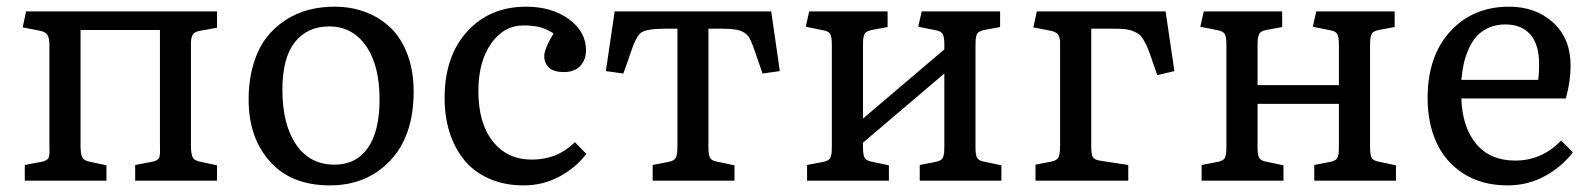

<svg xmlns="http://www.w3.org/2000/svg" viewBox="-20 -541 4768 575"><path d="M54.2 0V-46.9L103 -56.2Q110.4 -57.1 115.5 -59.8Q120.6 -62.5 123.3 -64.9Q126 -67.4 127 -73.5Q127.9 -79.6 128.2 -82.8Q128.4 -85.9 128.2 -95.2Q127.9 -104.5 127.9 -108.9V-412.1Q127 -429.2 121.3 -437.5Q115.7 -445.8 98.1 -449.2L47.9 -459L58.1 -506.8H629.9V-458L581.1 -449.2Q563.5 -446.3 558.1 -438.5Q552.7 -430.7 551.8 -414.1V-105Q551.8 -81.1 556.9 -70.3Q562 -59.6 582 -56.2L629.9 -45.9V0H384.8V-46.9L434.1 -56.2Q441.4 -57.1 446.5 -59.8Q451.7 -62.5 454.3 -64.9Q457 -67.4 458 -73.5Q459 -79.6 459.2 -82.8Q459.5 -85.9 459.2 -95.2Q459 -104.5 459 -108.9V-451.2H221.2V-105Q221.2 -80.6 226.1 -70.1Q231 -59.6 251 -56.2L298.8 -45.9V0Z M967.8 14.2Q852.5 14.2 788.6 -57.1Q724.6 -128.4 724.6 -242.2Q724.6 -300.8 738.8 -348.1Q752.9 -395.5 777.1 -427.2Q801.3 -459 834.5 -480.5Q867.7 -502 904.5 -511.5Q941.4 -521 981.9 -521Q1031.7 -521 1074.5 -504.9Q1117.2 -488.8 1149.7 -457.8Q1182.1 -426.8 1200.4 -377.7Q1218.8 -328.6 1218.8 -267.1Q1218.8 -134.3 1148.7 -60.1Q1078.6 14.2 967.8 14.2ZM981.9 -47.9Q1046.4 -47.9 1081.5 -97.9Q1116.7 -147.9 1116.7 -243.2Q1116.7 -346.2 1075.7 -404.1Q1034.7 -461.9 965.8 -461.9Q900.9 -461.9 863.3 -415Q825.7 -368.2 825.7 -272Q825.7 -168.5 866.7 -108.2Q907.7 -47.9 981.9 -47.9Z M1547.9 14.2Q1490.2 14.2 1444.6 -6.1Q1398.9 -26.4 1370.1 -62Q1341.3 -97.7 1326.4 -144.5Q1311.5 -191.4 1311.5 -247.1Q1311.5 -373 1379.4 -447Q1447.3 -521 1555.7 -521Q1631.8 -521 1683.3 -483.9Q1734.9 -446.8 1734.9 -390.1Q1734.9 -362.3 1718 -343.8Q1701.2 -325.2 1668.5 -325.2Q1638.2 -325.2 1624 -338.6Q1609.9 -352.1 1609.9 -373Q1609.9 -394.5 1637.7 -440.9Q1614.7 -455.6 1594.5 -460.2Q1574.2 -464.8 1547.9 -464.8Q1488.8 -464.8 1450.7 -410.4Q1412.6 -356 1412.6 -268.1Q1412.6 -172.4 1455.8 -117.7Q1499 -63 1572.8 -63Q1649.4 -63 1701.7 -115.2L1735.8 -80.1Q1705.6 -39.6 1656.2 -12.7Q1606.9 14.2 1547.9 14.2Z M1934.6 0V-46.9L1982.4 -56.2Q2000 -59.6 2004.4 -69.6Q2008.8 -79.6 2008.8 -104V-455.1H1972.7Q1914.6 -455.1 1898.9 -442.4Q1883.3 -429.7 1866.2 -376Q1865.2 -373 1864.7 -371.6Q1864.3 -370.1 1863.3 -367.4Q1862.3 -364.7 1861.8 -362.8L1846.7 -320.8L1794.4 -328.1L1820.8 -506.8H2289.6L2315.4 -328.1L2263.7 -320.8L2247.6 -367.2Q2231 -417.5 2223.1 -429.2Q2210.4 -448.7 2181.2 -452.6Q2165.5 -455.1 2137.7 -455.1H2101.6V-100.1Q2101.6 -77.6 2106.2 -68.8Q2110.8 -60.1 2126.5 -57.1L2179.7 -45.9V0Z M2397 0V-46.9L2445.3 -56.2Q2454.6 -58.1 2460.2 -61.5Q2465.8 -64.9 2468 -72Q2470.2 -79.1 2470.7 -85Q2471.2 -90.8 2471.2 -104V-407.2Q2471.2 -429.7 2466.6 -438.5Q2461.9 -447.3 2446.3 -450.2L2393.1 -460.9L2403.3 -506.8H2638.2V-460L2590.3 -451.2Q2581.1 -449.2 2575.4 -445.8Q2569.8 -442.4 2567.6 -435.1Q2565.4 -427.7 2564.9 -421.9Q2564.5 -416 2564.5 -402.8V-186L2808.1 -393.1V-407.2Q2808.1 -429.7 2803.5 -438.5Q2798.8 -447.3 2783.2 -450.2L2730 -460.9L2740.2 -506.8H2975.1V-460L2927.2 -451.2Q2918 -449.2 2912.4 -445.8Q2906.7 -442.4 2904.5 -435.1Q2902.3 -427.7 2901.9 -421.9Q2901.4 -416 2901.4 -402.8V-100.1Q2901.4 -77.6 2906 -68.8Q2910.6 -60.1 2926.3 -57.1L2979 -45.9V0H2734.4V-46.9L2782.2 -56.2Q2791.5 -58.1 2797.1 -61.5Q2802.7 -64.9 2804.9 -72Q2807.1 -79.1 2807.6 -85Q2808.1 -90.8 2808.1 -104V-320.8L2564.5 -113.8V-100.1Q2564.5 -77.6 2569.1 -68.8Q2573.7 -60.1 2589.4 -57.1L2642.1 -45.9V0Z M3081.1 0V-47.9L3128.9 -57.1Q3146 -60.5 3150.4 -70.8Q3154.8 -81.1 3154.8 -105V-412.1Q3154.8 -429.2 3148.7 -437.5Q3142.6 -445.8 3125 -449.2L3074.7 -459L3085 -506.8H3470.7L3497.1 -328.1L3445.8 -315.9L3428.7 -365.2Q3421.4 -386.7 3416.7 -397.9Q3412.1 -409.2 3405 -421.1Q3397.9 -433.1 3391.1 -438.2Q3384.3 -443.4 3372.6 -448Q3360.8 -452.6 3346.7 -453.9Q3332.5 -455.1 3311 -455.1H3248V-103Q3248 -80.1 3252.2 -71.5Q3256.3 -63 3272.9 -60.1L3358.9 -46.9V0Z M3578.6 0V-46.9L3627 -56.2Q3636.2 -58.1 3641.8 -61.5Q3647.5 -64.9 3649.7 -72Q3651.9 -79.1 3652.3 -85Q3652.8 -90.8 3652.8 -104V-407.2Q3652.8 -429.7 3648.2 -438.5Q3643.6 -447.3 3627.9 -450.2L3574.7 -460.9L3585 -506.8H3819.8V-460L3772 -451.2Q3762.7 -449.2 3757.1 -445.8Q3751.5 -442.4 3749.3 -435.1Q3747.1 -427.7 3746.6 -421.9Q3746.1 -416 3746.1 -402.8V-286.1H3989.7V-407.2Q3989.7 -429.7 3985.1 -438.5Q3980.5 -447.3 3964.8 -450.2L3911.6 -460.9L3921.9 -506.8H4156.7V-460L4108.9 -451.2Q4099.6 -449.2 4094 -445.8Q4088.4 -442.4 4086.2 -435.1Q4084 -427.7 4083.5 -421.9Q4083 -416 4083 -402.8V-100.1Q4083 -77.6 4087.6 -68.8Q4092.3 -60.1 4107.9 -57.1L4160.6 -45.9V0H3916V-46.9L3963.9 -56.2Q3973.1 -58.1 3978.8 -61.5Q3984.4 -64.9 3986.6 -72Q3988.8 -79.1 3989.3 -85Q3989.7 -90.8 3989.7 -104V-230H3746.1V-100.1Q3746.1 -77.6 3750.7 -68.8Q3755.4 -60.1 3771 -57.1L3823.7 -45.9V0Z M4494.6 14.2Q4418 14.2 4363 -21Q4308.1 -56.2 4281.7 -114.5Q4255.4 -172.9 4255.4 -247.1Q4255.4 -373 4323.2 -447Q4391.1 -521 4499.5 -521Q4579.1 -521 4631.3 -473.4Q4683.6 -425.8 4683.6 -344.2Q4683.6 -297.9 4669.4 -246.1H4356.4Q4359.4 -159.7 4401.1 -109.9Q4442.9 -60.1 4517.6 -60.1Q4597.7 -60.1 4655.3 -120.1L4690.4 -85Q4659.2 -43 4607.9 -14.4Q4556.6 14.2 4494.6 14.2ZM4356.4 -301.8H4586.4Q4589.4 -321.3 4589.4 -348.1Q4589.4 -407.2 4563.2 -437.5Q4537.1 -467.8 4488.3 -467.8Q4460.4 -467.8 4438.5 -458Q4416.5 -448.2 4402.3 -432.4Q4388.2 -416.5 4378.2 -394Q4368.2 -371.6 4363.5 -349.6Q4358.9 -327.6 4356.4 -301.8Z"/></svg>

Font: Literata Book
Style: Regular
Weight: 400
Designer: Latin by Veronika Burian and Jose Scaglione. Greek by Irene Vlachou. Cyrillic by Vera Evstafieva
Foundry: TypeTogether
Version: Version 2.003;PS 002.003;hotconv 1.0.88;makeotf.lib2.5.64775